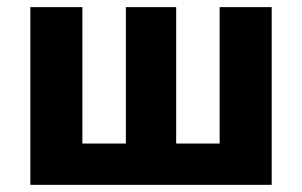

<svg xmlns="http://www.w3.org/2000/svg" viewBox="-20 -516 843 536"><path d="M64.7 0V-496.1H210V-115.3H331.4V-496.1H471.8V-115.3H593.2V-496.1H738.5V0Z"/></svg>

Font: Source Sans 3 Variable
Style: Regular
Weight: 200
Designer: Paul D. Hunt
Foundry: Adobe Systems Incorporated
Version: Version 3.026